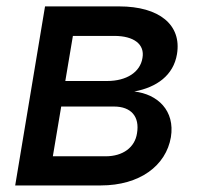

<svg xmlns="http://www.w3.org/2000/svg" viewBox="-20 -565 606 585"><path d="M26.3 0H286.9C406.2 0 485.8 -60.4 500.7 -147C513.8 -228 460.2 -278.1 389.2 -286.2C457.7 -299 508.5 -335.6 519.2 -399.9C534.1 -489 465.6 -545.5 343 -545.5H117.2ZM141 -88.8 166.5 -240.4H327.4C379.3 -240.4 406.2 -209.9 397.4 -158.7C391 -116.1 354.8 -88.8 301.8 -88.8ZM179 -318.2 202.1 -455.6H328.1C388.1 -455.6 421.5 -430 414.1 -388.5C407.3 -345.2 365.8 -318.2 306.1 -318.2Z"/></svg>

Font: Margiela Sans Medium
Style: Italic
Weight: 500
Italic angle: -9.39999°
Designer: Stefan Endress, Andreas Faust
Version: Version 1.100;FEAKit 1.0